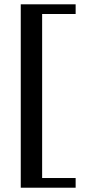

<svg xmlns="http://www.w3.org/2000/svg" viewBox="-20 -770 392 890"><path d="M330.6 -750V-705.1H175.3V55.2H330.6V100.1H76.2V-750Z"/></svg>

Font: Federo
Style: Regular
Weight: 400
Designer: Olexa M. Volochay | Cyreal.org
Foundry: Olexa M. Volochay | Cyreal.org
Version: Version 1.000